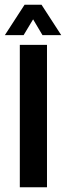

<svg xmlns="http://www.w3.org/2000/svg" viewBox="-32 -789 278 809"><path d="M51.5 0V-600H166V0ZM-11.5 -641 71.5 -769H143L226 -641H147L107.5 -707.5L67.5 -641Z"/></svg>

Font: Big Shoulders Stencil Text
Style: Bold
Weight: 700
Designer: Patric King
Foundry: XO Type Co
Version: Version 1.000